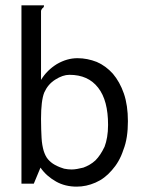

<svg xmlns="http://www.w3.org/2000/svg" viewBox="-20 -685 540 716"><path d="M60 -665V0H106L131 -60C146 -38 166 -21 189 -8C212 5 238 11 266 11C290 11 313 6 336 -4C359 -14 379 -29 397 -50C415 -70 430 -95 440 -126C452 -156 457 -192 457 -233C457 -272 452 -307 442 -336C432 -365 418 -390 401 -410C384 -429 364 -444 341 -454C318 -463 294 -468 269 -468C243 -468 218 -461 192 -446C168 -431 148 -412 133 -387V-643C133 -647 135 -650 138 -654C142 -656 144 -660 144 -663V-665ZM185 -70C174 -76 166 -83 159 -91C152 -99 147 -110 143 -122C139 -136 136 -152 135 -171C134 -190 133 -214 133 -242C133 -287 137 -320 145 -340C154 -360 167 -376 186 -388C205 -400 222 -406 239 -406C286 -406 321 -390 346 -358C371 -326 383 -280 383 -219C383 -186 378 -159 370 -138C360 -117 349 -100 336 -87C322 -74 307 -66 291 -60C275 -56 260 -53 247 -53C238 -53 229 -54 219 -56C209 -59 198 -63 185 -70Z"/></svg>

Font: Inconsolatazi4
Style: Regular
Weight: 400
Designer: Raph Levien, Kirill Tkachev
Foundry: Cyreal
Version: Version 1.013